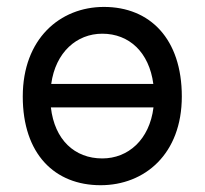

<svg xmlns="http://www.w3.org/2000/svg" viewBox="-20 -528 597 560"><path d="M46.4 -246.6C46.4 -78.6 139.6 12.2 273.4 12.2C401.9 12.2 510.3 -78.6 510.3 -246.6C510.3 -414.6 417.5 -507.8 283.2 -507.8C154.8 -507.8 46.4 -414.6 46.4 -246.6ZM278.3 -65.9C197.8 -65.9 139.2 -120.1 128.4 -214.8H427.7C416 -120.1 353.5 -65.9 278.3 -65.9ZM278.3 -429.7C356.9 -429.7 415 -375.5 427.2 -283.2H129.4C142.1 -375.5 203.6 -429.7 278.3 -429.7Z"/></svg>

Font: Andika
Style: Regular
Weight: 400
Designer: Victor Gaultney, Annie Olsen, Julie Remington, Don Collingsworth, Eric Hays
Foundry: SIL International
Version: Version 1.000